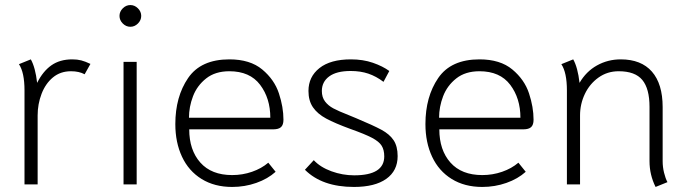

<svg xmlns="http://www.w3.org/2000/svg" viewBox="-20 -730 2717 760"><path d="M77 -372Q77 -443 55 -476L102 -495Q120 -463 127 -402Q150 -448 183.5 -471.5Q217 -495 266 -495Q286 -495 301.5 -491Q317 -487 338 -477L315 -436Q293 -448 261 -448Q219 -448 189.5 -423.5Q160 -399 144.5 -358.5Q129 -318 129 -273V0H77Z M453 -667Q453 -684 466 -697Q479 -710 496 -710Q513 -710 526 -697Q539 -684 539 -667Q539 -650 526 -637Q513 -624 496 -624Q479 -624 466 -637Q453 -650 453 -667ZM469 -485H521V0H469Z M674 -239Q674 -347 724.5 -421Q775 -495 888 -495Q970 -495 1018 -455Q1066 -415 1084 -360.5Q1102 -306 1102 -256Q1102 -236 1092.5 -227Q1083 -218 1061 -218H729Q729 -136 773 -86.5Q817 -37 899 -37Q940 -37 977.5 -50Q1015 -63 1042 -86L1071 -50Q1040 -22 994.5 -6Q949 10 899 10Q829 10 778 -21.5Q727 -53 700.5 -109.5Q674 -166 674 -239ZM1050 -264Q1050 -341 1009.5 -394.5Q969 -448 888 -448Q832 -448 796 -419.5Q760 -391 744 -349Q728 -307 728 -264Z M1187 -58 1222 -96Q1248 -68 1292 -52Q1336 -36 1382 -36Q1501 -36 1501 -111Q1501 -137 1490.5 -153.5Q1480 -170 1452.5 -184.5Q1425 -199 1366 -220Q1306 -242 1271.5 -260.5Q1237 -279 1219 -305Q1201 -331 1201 -370Q1201 -426 1244.5 -460.5Q1288 -495 1369 -495Q1417 -495 1456 -481.5Q1495 -468 1521 -449L1498 -406Q1469 -428 1438 -438.5Q1407 -449 1368 -449Q1312 -449 1283 -427.5Q1254 -406 1254 -370Q1254 -345 1266.5 -328.5Q1279 -312 1299.5 -301Q1320 -290 1361 -274L1390 -262Q1457 -234 1489.5 -216.5Q1522 -199 1538 -175Q1554 -151 1554 -112Q1554 -54 1509 -22Q1464 10 1381 10Q1255 10 1187 -58Z M1664 -239Q1664 -347 1714.5 -421Q1765 -495 1878 -495Q1960 -495 2008 -455Q2056 -415 2074 -360.5Q2092 -306 2092 -256Q2092 -236 2082.5 -227Q2073 -218 2051 -218H1719Q1719 -136 1763 -86.5Q1807 -37 1889 -37Q1930 -37 1967.5 -50Q2005 -63 2032 -86L2061 -50Q2030 -22 1984.5 -6Q1939 10 1889 10Q1819 10 1768 -21.5Q1717 -53 1690.5 -109.5Q1664 -166 1664 -239ZM2040 -264Q2040 -341 1999.5 -394.5Q1959 -448 1878 -448Q1822 -448 1786 -419.5Q1750 -391 1734 -349Q1718 -307 1718 -264Z M2551 -92V-307Q2551 -379 2522.5 -413.5Q2494 -448 2429 -448Q2384 -448 2349 -423Q2314 -398 2295 -358Q2276 -318 2276 -273V0H2224V-372Q2224 -443 2202 -476L2249 -495Q2267 -463 2274 -402Q2300 -447 2343 -471Q2386 -495 2437 -495Q2518 -495 2560.5 -446.5Q2603 -398 2603 -306V-92Q2603 -69 2608.5 -46.5Q2614 -24 2622 -9L2575 10Q2551 -38 2551 -92Z"/></svg>

Font: Niramit ExtraLight
Style: Regular
Weight: 200
Designer: Katatrad Aksorn Co.,Ltd.
Foundry: Cadson Demak Co.,Ltd.
Version: Version 1.000; ttfautohint (v1.6)